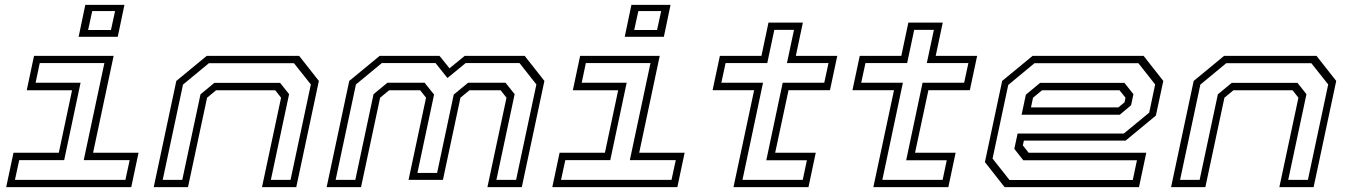

<svg xmlns="http://www.w3.org/2000/svg" viewBox="-20 -770 5545 790"><path d="M303.5 -618.5 331 -750H492L464.5 -618.5ZM342.5 -646.5H436.5L453.5 -724.5H359.5ZM5.5 0 35.5 -141.5H222L276.5 -398.5H90L120 -540H447.5L363 -141.5H550L520 0ZM41.5 -30H496L513.5 -111H324.5L409.5 -510.5H143.5L126.5 -429.5H311.5L244 -111H59Z M612.5 0 705.5 -437 830.5 -540H1211L1292 -437L1199 0H1058L1136.5 -368L1112.5 -398.5H869L832 -368L753.5 0ZM649.5 -30H730L805 -382L862 -429H1132.5L1169.5 -382.5L1094.5 -30H1175.5L1259 -422.5L1189.5 -510H839.5L733 -422Z M1324 0 1417 -437 1542 -540H1788.5L1829.5 -489L1892 -540H2139L2220 -437L2127 0H1985.5L2064 -368L2040 -398.5H1911.5L1874.5 -368L1802.5 -30H1661L1733 -368L1709 -398.5H1581L1544 -368L1465.5 0ZM1361 -30H1442L1517 -382.5L1574 -429.5H1727L1766 -381L1697.5 -58.5H1778.5L1847 -381L1906 -429.5H2060L2097.5 -382.5L2022.5 -30H2103.5L2187 -422.5L2117.5 -510.5H1896L1821 -449L1772 -510.5H1551L1444.5 -422.5Z M2550.5 -618.5 2578 -750H2739L2711.5 -618.5ZM2589.5 -646.5H2683.5L2700.5 -724.5H2606.5ZM2252.5 0 2282.5 -141.5H2469L2523.5 -398.5H2337L2367 -540H2694.5L2610 -141.5H2797L2767 0ZM2288.5 -30H2743L2760.5 -111H2571.5L2656.5 -510.5H2390.5L2373.5 -429.5H2558.5L2491 -111H2306Z M2998 0 3083 -399H2912L2942 -540H3113L3142 -677H3283.5L3254.5 -540H3425L3395 -399H3224.5L3169.5 -141.5H3336.5L3306.5 0ZM3035 -30H3283L3300 -110.5H3133L3200.5 -429.5H3371.5L3389 -510.5H3218L3247 -647H3166L3137 -510.5H2965.5L2948 -429.5H3119.5Z M3573.5 0 3658.5 -399H3487.5L3517.5 -540H3688.5L3717.5 -677H3859L3830 -540H4000.5L3970.5 -399H3800L3745 -141.5H3912L3882 0ZM3610.5 -30H3858.5L3875.5 -110.5H3708.5L3776 -429.5H3947L3964.5 -510.5H3793.5L3822.5 -647H3741.5L3712.5 -510.5H3541L3523.5 -429.5H3695Z M4685.5 -540 4766.5 -437 4736 -294.5 4611.5 -191.5H4193L4188.5 -172L4212.5 -141.5H4696.5L4666.5 0H4113.5L4032.5 -103L4103.5 -437L4228.5 -540ZM4664 -510H4236.5L4128.5 -420.5L4064 -117.5L4133.5 -29.5H4641L4658 -110.5H4190.5L4153.5 -157.5L4167 -220.5H4604L4708.5 -306.5L4733 -422.5ZM4606.5 -429 4643.5 -382.5 4634 -337 4587.5 -298H4183.5L4201 -380.5L4259.5 -429ZM4586.5 -398.5H4267.5L4230.5 -368L4222 -328H4581.5L4607 -349L4611 -368Z M4798.5 0 4891.5 -437 5016.5 -540H5397L5478 -437L5385 0H5244L5322.5 -368L5298.5 -398.5H5055L5018 -368L4939.5 0ZM4835.5 -30H4916L4991 -382L5048 -429H5318.5L5355.5 -382.5L5280.5 -30H5361.5L5445 -422.5L5375.5 -510H5025.5L4919 -422Z"/></svg>

Font: Tourney Expanded Light
Style: Italic
Weight: 300
Width: 7
Italic angle: -12°
Designer: Tyler Finck
Foundry: Etcetera Type Co
Version: Version 1.010; ttfautohint (v1.8.3)